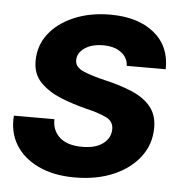

<svg xmlns="http://www.w3.org/2000/svg" viewBox="-43 -550 580 604"><g transform="rotate(5 246.5 -248.0)"><path d="M214 12Q147 12 99 -11Q51 -34 27 -73.5Q3 -113 7 -165H135Q134 -130 158 -108Q182 -86 230 -86Q272 -86 295.5 -104Q319 -122 319 -150Q319 -175 294 -186.5Q269 -198 230 -207Q210 -212 190 -218.5Q170 -225 150 -233Q111 -249 85.5 -275Q60 -301 60 -342Q60 -391 88.5 -428Q117 -465 167.5 -486.5Q218 -508 282 -508Q370 -508 421 -466Q472 -424 470 -352H347Q346 -378 324.5 -394Q303 -410 268 -410Q232 -410 209.5 -394.5Q187 -379 187 -356Q187 -334 213.5 -322.5Q240 -311 283 -301Q331 -290 369 -274Q407 -258 428.5 -232Q450 -206 450 -166Q450 -114 420 -74Q390 -34 337 -11Q284 12 214 12Z"/></g></svg>

Font: Rethink Sans
Style: Bold Italic
Weight: 700
Italic angle: -10°
Designer: The Rethink Sans project authors (Hans Thiessen). DM Sans designed by Colophon Foundry.
Foundry: Rethink Communications LLC
Version: Version 1.001